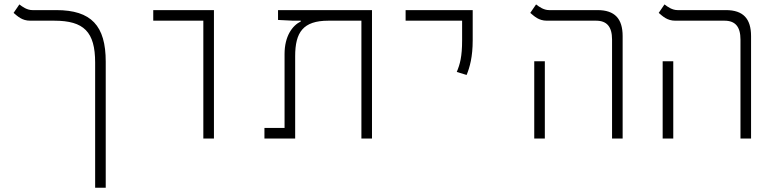

<svg xmlns="http://www.w3.org/2000/svg" viewBox="-20 -632 3556 876"><path d="M462.4 -350.6C462.4 -514.6 396.5 -585.9 236.8 -585.9H127.9C103.5 -585.9 83 -600.6 68.4 -611.8L42 -573.2C60.1 -558.1 80.1 -537.6 117.7 -537.6H227.5C362.8 -537.6 414.1 -486.8 414.1 -346.2V224.6H462.4Z M907.7 0H956.1V-585.9H679.2V-537.6H907.7Z M1677.2 0V-585.9H1248.5V-541L1317.4 -537.6H1352.5V-534.2C1314 -515.6 1278.3 -467.3 1278.3 -385.3V-48.3H1186.5V0H1326.7V-376C1326.7 -484.4 1362.8 -537.6 1478 -537.6H1628.9V0Z M2108.9 -290C2123.5 -325.2 2136.7 -373 2136.7 -448.2V-585.9H1830.6V-537.6H2088.4V-448.2C2088.4 -373 2078.6 -338.9 2064 -303.7Z M2772.5 0H2820.8V-467.3C2820.8 -546.4 2785.2 -585.9 2706.1 -585.9H2485.4C2460.9 -585.9 2440.4 -600.6 2425.8 -611.8L2399.4 -573.2C2417.5 -558.1 2437.5 -537.6 2475.1 -537.6H2699.7C2748.5 -537.6 2772.5 -510.3 2772.5 -451.7ZM2417.5 0H2465.8V-352.5H2417.5Z M3358.4 0H3406.7V-467.3C3406.7 -546.4 3371.1 -585.9 3292 -585.9H3071.3C3046.9 -585.9 3026.4 -600.6 3011.7 -611.8L2985.4 -573.2C3003.4 -558.1 3023.4 -537.6 3061 -537.6H3285.6C3334.5 -537.6 3358.4 -510.3 3358.4 -451.7ZM3003.4 0H3051.8V-352.5H3003.4Z"/></svg>

Font: Cascadia Code PL ExtraLight
Style: Regular
Weight: 200
Monospace: yes
Designer: Aaron Bell
Foundry: Saja Typeworks
Version: Version 2404.023